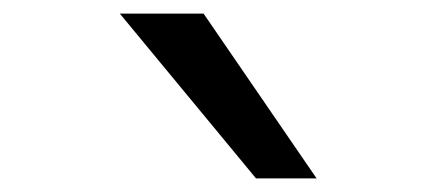

<svg xmlns="http://www.w3.org/2000/svg" viewBox="-20 -800 640 282"><path d="M356 -538 156 -780H279L445 -538Z"/></svg>

Font: CommitMono
Style: 450Regular
Weight: 450
Designer: Eigil Nikolajsen
Foundry: Eigil Nikolajsen
Version: Version 1.002